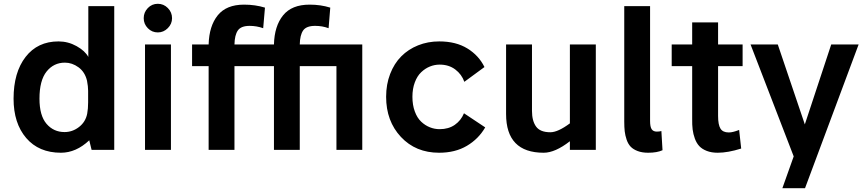

<svg xmlns="http://www.w3.org/2000/svg" viewBox="-20 -782 4504 1002"><path d="M440.9 -750H576.2V0H458L445.8 -49.8Q377 15.1 297.9 15.1Q182.6 15.1 116.7 -61.8Q50.8 -138.7 50.8 -267.1Q50.8 -403.8 113.5 -484.9Q176.3 -565.9 285.2 -565.9Q335.4 -565.9 379.6 -541.3Q423.8 -516.6 440.9 -484.9ZM316.9 -92.8Q358.4 -92.8 392.6 -119.4Q426.8 -146 435.1 -189Q439.9 -214.4 439.9 -248V-308.1Q439.9 -330.6 434.1 -360.8Q423.3 -406.2 389.9 -430.7Q356.4 -455.1 318.8 -455.1Q260.3 -455.1 223.1 -408.7Q186 -362.3 186 -267.1Q186 -178.7 222.9 -135.7Q259.8 -92.8 316.9 -92.8Z M803.7 -762.2Q834 -762.2 856 -740Q877.9 -717.8 877.9 -687Q877.9 -657.2 855.7 -635Q833.5 -612.8 803.7 -612.8Q772.9 -612.8 751.5 -634.8Q730 -656.7 730 -687Q730 -717.8 751.5 -740Q772.9 -762.2 803.7 -762.2ZM872.1 0H736.8V-549.8H872.1Z M1870.6 -549.8V0H1735.8V-437H1544.4V0H1409.7V-437H1203.6V0H1068.8V-437H982.4V-549.8H1068.8Q1071.3 -646 1116.2 -701.9Q1161.1 -757.8 1253.4 -757.8Q1312 -757.8 1362.8 -742.2L1353.5 -634.8Q1319.3 -647 1282.7 -647Q1237.8 -647 1221.2 -623Q1204.6 -599.1 1203.6 -549.8H1409.7Q1412.1 -646 1457.3 -701.9Q1502.4 -757.8 1595.7 -757.8Q1653.8 -757.8 1703.6 -742.2L1694.8 -634.8Q1662.1 -647 1624.5 -647Q1578.6 -647 1562 -623Q1545.4 -599.1 1544.4 -549.8Z M2272.5 -565.9Q2359.4 -565.9 2419.2 -529.1Q2479 -492.2 2508.3 -432.1L2403.3 -355Q2389.6 -394 2356 -419.4Q2322.3 -444.8 2274.4 -444.8Q2248 -444.8 2223.4 -434.8Q2198.7 -424.8 2178 -405Q2157.2 -385.3 2144.8 -352.1Q2132.3 -318.8 2132.3 -276.9Q2132.3 -233.9 2144.8 -200.2Q2157.2 -166.5 2178 -147Q2198.7 -127.4 2223.4 -117.7Q2248 -107.9 2274.4 -107.9Q2320.8 -107.9 2353.3 -130.4Q2385.7 -152.8 2401.4 -190.9L2512.2 -117.2Q2477.1 -56.6 2416.3 -20.8Q2355.5 15.1 2271.5 15.1Q2149.4 15.1 2072.3 -67.4Q1995.1 -149.9 1995.1 -276.9Q1995.1 -341.8 2016.1 -396.2Q2037.1 -450.7 2074 -487.8Q2110.8 -524.9 2161.9 -545.4Q2212.9 -565.9 2272.5 -565.9Z M2954.1 -549.8H3089.4V0H2954.1V-44.9Q2877 15.1 2817.4 15.1Q2621.1 15.1 2621.1 -187V-549.8H2756.3V-203.1Q2756.3 -150.9 2777.8 -121.3Q2799.3 -91.8 2852.1 -91.8Q2891.6 -91.8 2954.1 -138.2Z M3372.6 -150.9Q3372.6 -120.1 3380.9 -107.7Q3389.2 -95.2 3407.7 -95.2Q3421.4 -95.2 3431.6 -98.1L3437.5 2Q3408.7 15.1 3362.8 15.1Q3331.1 15.1 3307.9 6.3Q3284.7 -2.4 3271.2 -16.6Q3257.8 -30.8 3250.2 -53Q3242.7 -75.2 3240.2 -96.9Q3237.8 -118.7 3237.8 -147.9V-750H3372.6Z M3855.5 -437H3727.5V-176.8Q3727.5 -130.9 3740 -110.8Q3752.4 -90.8 3783.2 -90.8Q3789.1 -90.8 3794.9 -91.6Q3800.8 -92.3 3806.9 -94Q3813 -95.7 3816.7 -96.7Q3820.3 -97.7 3827.6 -100.3Q3835 -103 3837.4 -104L3848.1 -6.8Q3778.8 15.1 3725.6 15.1Q3692.9 15.1 3668.5 5.6Q3644 -3.9 3629.6 -19.3Q3615.2 -34.7 3606.4 -58.3Q3597.7 -82 3594.7 -106.4Q3591.8 -130.9 3592.3 -162.1V-437H3485.4V-549.8H3592.3V-665H3727.5V-549.8H3855.5Z M4317.9 -549.8H4460.9L4181.2 200.2H4063L4122.1 34.2L3897 -549.8H4039.1L4180.2 -132.8Z"/></svg>

Font: Stilu SemiBold
Style: Regular
Weight: 600
Designer: Genilson Lima Santos
Foundry: Genilson Lima Santos
Version: Version 1.200;PS 001.200;hotconv 1.0.88;makeotf.lib2.5.64775